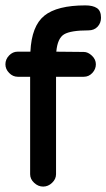

<svg xmlns="http://www.w3.org/2000/svg" viewBox="-24 -687 395 713"><path d="M87.9 -40V-401.9H42Q23.9 -401.9 10 -416Q-3.9 -430.2 -3.9 -448.2Q-3.9 -466.8 9.8 -481Q23.4 -495.1 41 -495.1H88.9Q93.3 -590.3 140.6 -628.7Q188 -667 293 -667Q320.8 -667 335.9 -657Q351.1 -647 351.1 -621.1Q351.1 -601.6 338.4 -587.9Q325.7 -574.2 304.2 -574.2Q238.8 -574.2 214.1 -559.6Q189.5 -544.9 185.1 -495.1L287.1 -494.1Q302.7 -494.1 317.4 -480.2Q332 -466.3 332 -448.2Q332 -430.2 318.8 -416Q305.7 -401.9 287.1 -401.9H184.1V-40Q184.1 -22 169.4 -8.1Q154.8 5.9 136.2 5.9Q117.7 5.9 102.8 -8.1Q87.9 -22 87.9 -40Z"/></svg>

Font: Comic Neue
Style: Bold
Weight: 700
Designer: Craig Rozynski
Foundry: Craig Rozynski
Version: Version 2.003;hotconv 1.0.109;makeotfexe 2.5.65596